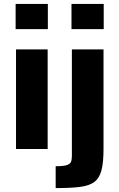

<svg xmlns="http://www.w3.org/2000/svg" viewBox="-20 -763 611 983"><path d="M60 -614V-743H225V-614ZM62 0V-510H224V0ZM346 -614V-743H511V-614ZM265 200V88Q304 88 321.5 82.5Q339 77 343.5 65.5Q348 54 348 35V-510H510V0Q510 69 499.5 109Q489 149 463 168.5Q437 188 389 194Q341 200 265 200Z"/></svg>

Font: Saira
Style: Bold
Weight: 700
Designer: Hector Gatti with collaboration of the Omnibus-Type team
Foundry: Omnibus-Type
Version: Version 1.100; ttfautohint (v1.8.3)